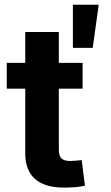

<svg xmlns="http://www.w3.org/2000/svg" viewBox="-20 -808 482 832"><path d="M337.9 -535.6V-423.8H9.3V-535.6ZM89.4 -669.4H234.9V-159.7Q234.9 -133.3 246.1 -121.8Q257.3 -110.4 284.7 -110.4Q294.4 -110.4 310.1 -111.8Q325.7 -113.3 334 -114.3L348.1 -3.4Q327.1 1.5 303.5 3.2Q279.8 4.9 256.8 4.9Q173.8 4.9 131.6 -32.7Q89.4 -70.3 89.4 -143.6ZM295.9 -600.6V-787.6H407.7L381.8 -600.6Z"/></svg>

Font: Inter 20pt
Style: Bold
Weight: 700
Version: Version 4.001;git-66647c0bb